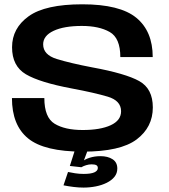

<svg xmlns="http://www.w3.org/2000/svg" viewBox="-20 -701 787 892"><path d="M368 170.5Q397 170.5 425 165Q453 159.5 475.8 148.2Q498.5 137 511.8 120.5Q525 104 525 82Q525 53 503 38.8Q481 24.5 446.5 24.5Q419.5 24.5 396.2 32Q373 39.5 361 50.5L358 76Q367 70.5 380 66.5Q393 62.5 405.5 62.5Q420 62.5 427.2 66.2Q434.5 70 434.5 79.5Q434.5 92.5 418.2 99.8Q402 107 369 107Q348 107 329 104Q310 101 296 98L275 160Q297.5 164.5 321.5 167.5Q345.5 170.5 368 170.5ZM358 76 386.5 -0.5H327L304.5 70ZM365.5 3.5Q539.5 3.5 614.8 -53.2Q690 -110 690 -202Q690 -289 627 -324.2Q564 -359.5 408.5 -388Q306.5 -407.5 243.5 -427Q180.5 -446.5 180.5 -495Q180.5 -535 229 -557.8Q277.5 -580.5 360.5 -580.5Q440 -580.5 489.5 -552.5Q539 -524.5 539 -436H689.5Q689.5 -556 613.2 -618.5Q537 -681 362.5 -681Q190.5 -681 113.2 -625.5Q36 -570 36 -481.5Q36 -394 100.2 -356Q164.5 -318 313.5 -290Q418 -270.5 480.2 -252Q542.5 -233.5 542.5 -184Q542.5 -141.5 494.2 -119.2Q446 -97 364 -97Q282 -97 234 -126Q186 -155 186 -245.5H35.5Q35.5 -119 110.8 -57.8Q186 3.5 365.5 3.5Z"/></svg>

Font: Anybody SemiExpanded SemiBold
Style: Regular
Weight: 600
Width: 6
Designer: Tyler Finck
Foundry: Etcetera Type Company
Version: Version 1.113;gftools[0.9.25]